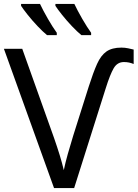

<svg xmlns="http://www.w3.org/2000/svg" viewBox="-20 -964 705 984"><path d="M615 -646Q581 -646 562.5 -614Q544 -582 522 -512L360 0H257L0 -714H94L257 -257Q274 -208 286 -169Q298 -130 307 -92Q315 -131 327.5 -175Q340 -219 355 -268L435 -521Q458 -593 477.5 -636.5Q497 -680 525.5 -700Q554 -720 602 -720Q620 -720 636.5 -716.5Q653 -713 665 -710V-636Q653 -641 641 -643.5Q629 -646 615 -646ZM361 -944Q377 -910 401.5 -867.5Q426 -825 447 -796V-784H397Q375 -802 348 -830.5Q321 -859 298 -888Q275 -917 264 -934V-944ZM185 -944Q201 -910 225.5 -867.5Q250 -825 271 -796V-784H221Q199 -802 172 -830.5Q145 -859 122 -888Q99 -917 88 -934V-944Z"/></svg>

Font: RS Noto Sans
Style: Regular
Weight: 400
Designer: Monotype Design Team
Foundry: Monotype Imaging Inc.
Version: Version 3.10